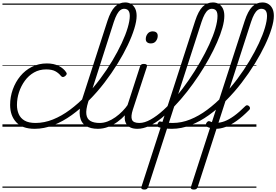

<svg xmlns="http://www.w3.org/2000/svg" viewBox="-20 -1039 2265 1574"><path d="M264 17Q163 17 113 -37Q63 -91 63 -179Q63 -245 85 -306Q107 -367 146.5 -415Q186 -463 241.5 -491Q297 -519 364 -519Q421 -519 461.5 -498.5Q502 -478 522 -447Q529 -438 526.5 -431Q524 -424 514 -415Q503 -407 495 -407.5Q487 -408 480 -416Q461 -440 433.5 -455Q406 -470 358 -470Q303 -470 259 -445Q215 -420 184 -377.5Q153 -335 136 -283.5Q119 -232 119 -178Q119 -138 133.5 -104Q148 -70 181.5 -50.5Q215 -31 271 -31Q282 -31 286 -23.5Q290 -16 289 -6.5Q288 3 281.5 10Q275 17 264 17ZM0 490H524V500H0ZM0 -20H524V0H0ZM0 -505H524V-500H0ZM0 -1010H524V-1000H0Z M264 17Q252 17 247 10Q242 3 243 -6.5Q244 -16 251.5 -23.5Q259 -31 271 -31Q343 -31 414 -59.5Q485 -88 553 -138.5Q621 -189 683.5 -254Q746 -319 801 -392.5Q856 -466 900.5 -540.5Q945 -615 977.5 -684.5Q1010 -754 1027 -812Q1044 -870 1044 -908Q1044 -919 1052.5 -925Q1061 -931 1072 -931Q1083 -931 1091.5 -925Q1100 -919 1100 -908Q1100 -866 1081 -804Q1062 -742 1027 -668.5Q992 -595 943.5 -516.5Q895 -438 836 -361Q777 -284 709 -216Q641 -148 568 -95.5Q495 -43 418 -13Q341 17 264 17ZM524 490V500ZM524 -20V0ZM524 -505V-500ZM524 -1010V-1000Z M782 17Q721 17 682.5 -8Q644 -33 635 -86Q626 -139 652 -221L861 -868Q887 -948 922 -983.5Q957 -1019 1006 -1019Q1035 -1019 1056 -1005.5Q1077 -992 1088.5 -968Q1100 -944 1100 -909Q1100 -897 1091.5 -890.5Q1083 -884 1072 -884Q1061 -884 1052.5 -890.5Q1044 -897 1044 -909Q1044 -928 1039 -941Q1034 -954 1023.5 -960.5Q1013 -967 998 -967Q981 -967 966.5 -956Q952 -945 939 -921.5Q926 -898 913 -859L703 -203Q683 -139 688 -101.5Q693 -64 721 -47.5Q749 -31 797 -31Q808 -31 812 -23.5Q816 -16 814 -7Q812 2 803.5 9.5Q795 17 782 17ZM524 490H918V500H524ZM524 -20H918V0H524ZM524 -505H918V-500H524ZM524 -1010H918V-1000H524Z M782 17Q772 17 767 9.5Q762 2 764 -7Q766 -16 774.5 -23.5Q783 -31 798 -31Q830 -31 862.5 -43.5Q895 -56 926 -78Q957 -100 984 -127.5Q1011 -155 1031 -185Q1039 -196 1048 -194Q1057 -192 1061.5 -184Q1066 -176 1059 -165Q1038 -131 1008.5 -98.5Q979 -66 943 -40Q907 -14 866 1.5Q825 17 782 17ZM918 490V500ZM918 -20V0ZM918 -505V-500ZM918 -1010V-1000Z M1106 17Q1073 17 1050 6.5Q1027 -4 1014.5 -25Q1002 -46 1002.5 -76.5Q1003 -107 1016 -148L1128 -494Q1132 -506 1139 -510.5Q1146 -515 1159 -515Q1175 -515 1181.5 -509Q1188 -503 1184 -491L1069 -140Q1051 -84 1062 -57.5Q1073 -31 1122 -31Q1131 -31 1135 -23.5Q1139 -16 1137.5 -7Q1136 2 1128.5 9.5Q1121 17 1106 17ZM1216 -683Q1198 -683 1186.5 -692Q1175 -701 1175 -719Q1175 -743 1190 -762.5Q1205 -782 1233 -782Q1250 -782 1261.5 -773Q1273 -764 1273 -745Q1273 -722 1258.5 -702.5Q1244 -683 1216 -683ZM918 490H1243V500H918ZM918 -20H1243V0H918ZM918 -505H1243V-500H918ZM918 -1010H1243V-1000H918Z M1107 17Q1095 17 1091 9.5Q1087 2 1090 -7Q1093 -16 1102 -23.5Q1111 -31 1123 -31Q1165 -31 1215 -59Q1265 -87 1318.5 -135.5Q1372 -184 1425 -247.5Q1478 -311 1528 -383.5Q1578 -456 1620.5 -530Q1663 -604 1695.5 -674.5Q1728 -745 1745.5 -805Q1763 -865 1763 -908Q1763 -921 1771.5 -927.5Q1780 -934 1791 -934Q1802 -934 1810.5 -927.5Q1819 -921 1819 -908Q1819 -867 1803.5 -812Q1788 -757 1759.5 -692Q1731 -627 1693 -558Q1655 -489 1609.5 -420.5Q1564 -352 1513.5 -287.5Q1463 -223 1410 -168Q1357 -113 1304.5 -71Q1252 -29 1202 -6Q1152 17 1107 17ZM1243 490V500ZM1243 -20V0ZM1243 -505V-500ZM1243 -1010V-1000Z M1163 515Q1150 515 1143 510Q1136 505 1139 494L1580 -868Q1606 -948 1641 -983.5Q1676 -1019 1725 -1019Q1754 -1019 1775 -1005.5Q1796 -992 1807.5 -968Q1819 -944 1819 -909Q1819 -897 1810.5 -890.5Q1802 -884 1791 -884Q1780 -884 1771.5 -890.5Q1763 -897 1763 -909Q1763 -928 1758 -941Q1753 -954 1742.5 -960.5Q1732 -967 1717 -967Q1700 -967 1685.5 -956Q1671 -945 1658 -921.5Q1645 -898 1632 -859L1194 496Q1190 506 1183 510.5Q1176 515 1163 515ZM1387 17Q1355 17 1325 13Q1295 9 1279 3Q1271 0 1270 -8.5Q1269 -17 1273 -26Q1277 -35 1283.5 -40.5Q1290 -46 1299 -42Q1312 -39 1338.5 -35Q1365 -31 1393 -31Q1405 -31 1410.5 -23.5Q1416 -16 1415 -6.5Q1414 3 1407 10Q1400 17 1387 17ZM1243 490H1649V500H1243ZM1243 -20H1649V0H1243ZM1243 -505H1649V-500H1243ZM1243 -1010H1649V-1000H1243Z M1389 17Q1377 17 1372 10Q1367 3 1368 -6.5Q1369 -16 1376.5 -23.5Q1384 -31 1396 -31Q1468 -31 1539 -59.5Q1610 -88 1678 -138.5Q1746 -189 1808.5 -254Q1871 -319 1926 -392.5Q1981 -466 2025.5 -540.5Q2070 -615 2102.5 -684.5Q2135 -754 2152 -812Q2169 -870 2169 -908Q2169 -919 2177.5 -925Q2186 -931 2197 -931Q2208 -931 2216.5 -925Q2225 -919 2225 -908Q2225 -866 2206 -804Q2187 -742 2152 -668.5Q2117 -595 2068.5 -516.5Q2020 -438 1961 -361Q1902 -284 1834 -216Q1766 -148 1693 -95.5Q1620 -43 1543 -13Q1466 17 1389 17ZM1649 490V500ZM1649 -20V0ZM1649 -505V-500ZM1649 -1010V-1000Z M1569 515Q1556 515 1549 510Q1542 505 1545 494L1986 -868Q2012 -948 2047 -983.5Q2082 -1019 2131 -1019Q2160 -1019 2181 -1005.5Q2202 -992 2213.5 -968Q2225 -944 2225 -909Q2225 -897 2216.5 -890.5Q2208 -884 2197 -884Q2186 -884 2177.5 -890.5Q2169 -897 2169 -909Q2169 -928 2164 -941Q2159 -954 2148.5 -960.5Q2138 -967 2123 -967Q2106 -967 2091.5 -956Q2077 -945 2064 -921.5Q2051 -898 2038 -859L1600 496Q1596 506 1589 510.5Q1582 515 1569 515ZM1750 17Q1728 17 1709.5 12Q1691 7 1674 -1Q1668 -5 1667.5 -13.5Q1667 -22 1671.5 -30Q1676 -38 1683 -43Q1690 -48 1698 -45Q1707 -41 1716.5 -38Q1726 -35 1735.5 -33.5Q1745 -32 1754 -32Q1786 -32 1821 -45Q1856 -58 1898.5 -88.5Q1941 -119 1992 -170Q1999 -177 2007 -176Q2015 -175 2021.5 -169Q2028 -163 2029.5 -154.5Q2031 -146 2024 -139Q1968 -82 1919 -47.5Q1870 -13 1828.5 2Q1787 17 1750 17ZM1649 490H2082V500H1649ZM1649 -20H2082V0H1649ZM1649 -505H2082V-500H1649ZM1649 -1010H2082V-1000H1649Z"/></svg>

Font: Playwrite RO Guides
Style: Regular
Weight: 400
Designer: Veronika Burian, José Scaglione
Foundry: TypeTogether
Version: Version 1.003